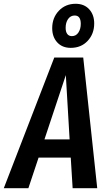

<svg xmlns="http://www.w3.org/2000/svg" viewBox="-59 -995 569 1015"><path d="M325 0 315 -162H145L91 0H-39L228 -691H381L455 0ZM176 -258H309L289 -598ZM439 -871Q439 -816 404.5 -779Q370 -742 315 -742Q270 -742 243.5 -771Q217 -800 217 -846Q217 -901 252 -938Q287 -975 341 -975Q386 -975 412.5 -946Q439 -917 439 -871ZM288 -848Q288 -827 296.5 -815.5Q305 -804 321 -804Q343 -804 355.5 -823Q368 -842 368 -869Q368 -913 336 -913Q314 -913 301 -894.5Q288 -876 288 -848Z"/></svg>

Font: Fira Sans Extra Condensed Medium
Style: Italic
Weight: 500
Width: 3
Italic angle: -8°
Designer: Carrois Corporate & Edenspiekermann AG
Foundry: Carrois Corporate GbR & Edenspiekermann AG
Version: Version 4.203